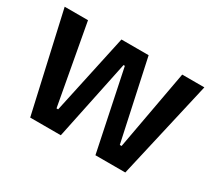

<svg xmlns="http://www.w3.org/2000/svg" viewBox="-126 -890 1239 1119"><g transform="rotate(30 493.0 -330.0)"><path d="M172 0 23 -660H180L278 -123H289L405 -660H588L704 -123H716L814 -660H963L812 0H611L499 -537H490L378 0Z"/></g></svg>

Font: Bricolage Grotesque 96pt ExtraBold
Style: Bold
Weight: 700
Version: Version 1.001;gftools[0.9.33.dev8+g029e19f]